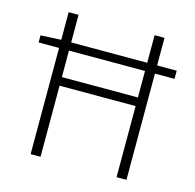

<svg xmlns="http://www.w3.org/2000/svg" viewBox="-98 -760 875 861"><g transform="rotate(15 339.5 -329.5)"><path d="M22 -493V-526L120 -531H653V-493ZM117 0V-659H163V-370H516V-659H562V0H516V-330H163V0Z"/></g></svg>

Font: Source Sans 3 ExtraLight Light
Style: Regular
Weight: 300
Version: Version 3.052;hotconv 1.1.0;makeotfexe 2.6.0